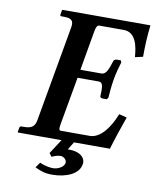

<svg xmlns="http://www.w3.org/2000/svg" viewBox="-90 -716 789 965"><g transform="rotate(10 304.5 -233.5)"><path d="M37 0H259.2L211 74L224 91C248 80 257 79 271 79C281 79 299 90 299 106V110C294 134 261 146 243 146C231 146 206 145 173 130L154 157C184 171 204 179 242 179C316 179 376 150 384 105C385 102 386 98 386 94C386 60 353 40 306 40H298L322.7 0H506C522 -54 543 -116 562 -169L522 -179C493 -105 448 -46 395 -46H248C241.6 -46 238.3 -49 238.3 -58.9C238.3 -63 238.8 -68.3 240 -75L284 -323H392C410 -323 413.9 -306.1 413.9 -280.4C413.9 -271.8 413.5 -262.2 413 -252C412 -248 417 -242 427 -242H447L454 -251C455 -268 458.1 -308 464 -344C470.1 -381 482 -421 487 -437L483 -447H463C453 -447 446 -440 446 -436C433 -396 423 -365 399 -365H291L327 -571C331 -592 337 -600 346 -600H471C535 -600 546 -526 550 -475L590 -484C590 -535 592 -588 599 -646H151L148 -644L144 -621C143 -616 146 -613 150 -613H164C196.6 -613 210.1 -604.1 210.1 -581.4C210.1 -577.6 209.7 -573.5 209 -569L122 -77C116 -45 100 -33 61 -33H48C44 -33 40 -30 39 -24L35 -2Z"/></g></svg>

Font: Linux Libertine O
Style: Bold Italic
Weight: 700
Italic angle: -11.5°
Designer: Philipp H. Poll
Foundry: Philipp H. Poll
Version: Version 4.1.0